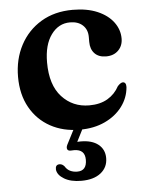

<svg xmlns="http://www.w3.org/2000/svg" viewBox="-51 -509 581 767"><g transform="rotate(-5 240.0 -126.0)"><path d="M454 -337.5Q454 -308.5 435.5 -290Q417 -271.5 386.5 -271.5Q356.5 -271.5 340.2 -288.8Q324 -306 324 -335V-355Q324 -384.5 305.2 -402Q286.5 -419.5 254 -419.5Q208 -419.5 178.5 -379Q149 -338.5 149 -268Q149 -177.5 192.5 -130Q236 -82.5 302.5 -82.5Q346 -82.5 376 -100.2Q406 -118 422.5 -149Q435 -162.5 443.5 -162.5Q457 -162 456.5 -142.5Q453 -99.5 427 -64.8Q401 -30 357.2 -9.5Q313.5 11 256.5 11Q190 11 138.5 -17.2Q87 -45.5 57.8 -97.5Q28.5 -149.5 28.5 -220.5Q28.5 -291 58.2 -347.2Q88 -403.5 142 -436Q196 -468.5 269 -468.5Q326.5 -468.5 368 -450.8Q409.5 -433 431.8 -403Q454 -373 454 -337.5ZM238.5 -6.5H274.5L241.5 58.5Q248 58 255.5 58Q300.5 58 325.8 78.2Q351 98.5 351 133Q351 170 322.8 192.5Q294.5 215 244.5 215Q202.5 215 176 199.2Q149.5 183.5 147 161.5Q146 142 162.5 141.5Q169 141.5 173.8 144.2Q178.5 147 182.5 151.5Q190.5 165 203.2 171Q216 177 231.5 177Q269.5 177 269.5 132.5Q269.5 91 226.5 90.5L212 91Q201.5 91 198.8 84.2Q196 77.5 200.5 67.5Z"/></g></svg>

Font: Fraunces 72pt S050 SemiBold
Style: Regular
Weight: 600
Version: Version 1.000; ttfautohint (v1.8.3)